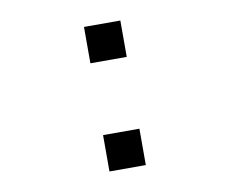

<svg xmlns="http://www.w3.org/2000/svg" viewBox="-61 -569 772 645"><g transform="rotate(-10 325.0 -246.5)"><path d="M263 -369V-493H387V-369ZM263 0V-124H387V0Z"/></g></svg>

Font: Azeret Mono Thin
Style: Regular
Weight: 400
Version: Version 1.002